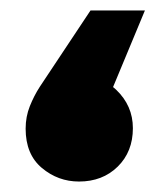

<svg xmlns="http://www.w3.org/2000/svg" viewBox="-20 -347 305 367"><path d="M99 -203Q170 -206 202 -175.5Q234 -145 234 -102Q234 -57 205 -28.5Q176 0 131 0Q91 0 60 -26Q29 -52 29 -101Q29 -124 37 -144Q45 -164 56 -181L153 -327H257L163 -101Z"/></svg>

Font: Alexandria Black
Style: Regular
Weight: 900
Designer: Mohamed Gaber
Foundry: Kief Type Foundry
Version: Version 5.100